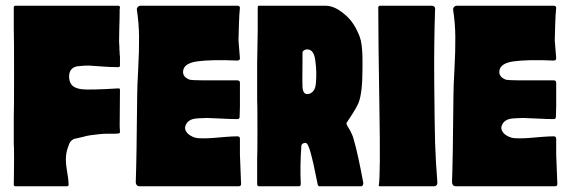

<svg xmlns="http://www.w3.org/2000/svg" viewBox="-20 -649 1990 669"><path d="M398 -620Q398 -619 397 -619Q397 -617 397 -615Q397 -600 396.5 -581Q396 -562 395.5 -542.5Q395 -523 395 -509Q395 -506 395 -502Q395 -498 395.5 -494.5Q396 -491 396 -486.5Q396 -482 396 -478.5Q396 -475 396.5 -471.5Q397 -468 397 -464.5Q397 -461 397 -459Q397 -457 397.5 -455.5Q398 -454 398 -454V-421Q398 -415 392 -415Q365 -415 333.5 -417.5Q302 -420 290 -420.5Q278 -421 249 -418Q218 -412 221 -376Q223 -359 233 -350Q243 -341 265 -338Q294 -335 392 -341Q398 -342 398 -336L397 -209L398 -189Q398 -184 392 -184Q390 -183 375 -183Q360 -183 350.5 -183Q341 -183 326 -181.5Q311 -180 296.5 -178Q282 -176 269 -172Q262 -170 251.5 -168Q241 -166 238 -165Q235 -164 229.5 -159.5Q224 -155 221 -147.5Q218 -140 214 -127Q211 -117 210 -105Q209 -93 210 -80.5Q211 -68 213 -56.5Q215 -45 217 -30.5Q219 -16 219 -6Q219 0 214 0H34Q28 0 28 -6Q28 -18 28.5 -36Q29 -54 29 -98Q29 -142 28 -147V-242Q29 -259 29 -391.5Q29 -524 28 -549V-623Q28 -629 34 -629H392Q398 -629 398 -623Z M816 -166Q816 -126 816 -110L820 -8Q820 0 812 0H466Q460 0 456.5 -4Q453 -8 453 -14Q456 -91 458 -316Q458 -345 461.5 -408.5Q465 -472 464.5 -520.5Q464 -569 457 -614Q456 -620 460 -624.5Q464 -629 470 -629H808Q814 -629 816 -623V-622Q816 -621 814 -598Q813 -589 811 -508L816 -446Q816 -438 807 -438Q716 -442 666 -435Q620 -428 618 -401Q616 -380 642 -371Q652 -368 807 -369Q816 -369 816 -361V-278Q816 -270 815.5 -259Q815 -248 815 -242Q815 -234 807 -234Q783 -234 747.5 -236Q712 -238 701 -238Q697 -238 689 -237.5Q681 -237 675.5 -237Q670 -237 662 -236Q654 -235 648.5 -233Q643 -231 637.5 -227Q632 -223 629 -217Q622 -205 626.5 -195Q631 -185 640.5 -178.5Q650 -172 661 -169Q668 -167 688 -167Q708 -167 724.5 -168.5Q741 -170 766 -172Q791 -174 807 -174Q816 -174 816 -166Z M1212 -165Q1227 -114 1246 -11Q1246 -7 1244 -3.5Q1242 0 1239 0H1093Q1089 0 1087 -6Q1086 -9 1079 -45Q1072 -81 1064 -111Q1056 -141 1050 -148Q1046 -153 1038 -150Q1030 -147 1030 -140Q1025 -69 1028 -9Q1028 0 1022 0H882Q876 0 876 -9V-93Q877 -107 877 -199Q877 -291 876 -303V-304V-428Q879 -558 878 -623Q878 -629 881 -629H1114Q1147 -629 1182 -598Q1210 -575 1227 -536Q1231 -528 1233.5 -520.5Q1236 -513 1237.5 -507Q1239 -501 1240 -492Q1241 -483 1241.5 -478Q1242 -473 1242.5 -461.5Q1243 -450 1243 -446Q1243 -442 1243 -428Q1243 -414 1243 -409Q1243 -324 1229 -290Q1225 -281 1218.5 -269.5Q1212 -258 1206 -249Q1200 -240 1195.5 -233Q1191 -226 1190.5 -225.5Q1190 -225 1190 -225Q1190 -225 1190 -224Q1188 -223 1187.5 -220.5Q1187 -218 1188 -215.5Q1189 -213 1190.5 -210Q1192 -207 1195 -202.5Q1198 -198 1200.5 -193Q1203 -188 1206.5 -180.5Q1210 -173 1212 -165ZM1081 -363Q1084 -399 1079 -435Q1075 -477 1050 -477Q1044 -477 1039 -473.5Q1034 -470 1034 -466Q1034 -462 1034 -456.5Q1034 -451 1034 -445.5Q1034 -440 1034 -433Q1033 -360 1034 -347Q1035 -322 1050 -321Q1062 -321 1071 -331Q1080 -341 1081 -363Z M1302 -629H1485Q1490 -629 1493.5 -625.5Q1497 -622 1496 -617Q1492 -503 1493 -368Q1494 -233 1496 -151Q1498 -89 1504 -12Q1504 -7 1501 -3.5Q1498 0 1493 0H1303Q1299 0 1300 -4Q1306 -40 1302 -272Q1298 -518 1298 -625Q1299 -626 1302 -629Z M1918 -166Q1918 -126 1918 -110L1922 -8Q1922 0 1914 0H1568Q1562 0 1558.5 -4Q1555 -8 1555 -14Q1558 -91 1560 -316Q1560 -345 1563.5 -408.5Q1567 -472 1566.5 -520.5Q1566 -569 1559 -614Q1558 -620 1562 -624.5Q1566 -629 1572 -629H1910Q1916 -629 1918 -623V-622Q1918 -621 1916 -598Q1915 -589 1913 -508L1918 -446Q1918 -438 1909 -438Q1818 -442 1768 -435Q1722 -428 1720 -401Q1718 -380 1744 -371Q1754 -368 1909 -369Q1918 -369 1918 -361V-278Q1918 -270 1917.5 -259Q1917 -248 1917 -242Q1917 -234 1909 -234Q1885 -234 1849.5 -236Q1814 -238 1803 -238Q1799 -238 1791 -237.5Q1783 -237 1777.5 -237Q1772 -237 1764 -236Q1756 -235 1750.5 -233Q1745 -231 1739.5 -227Q1734 -223 1731 -217Q1724 -205 1728.5 -195Q1733 -185 1742.5 -178.5Q1752 -172 1763 -169Q1770 -167 1790 -167Q1810 -167 1826.5 -168.5Q1843 -170 1868 -172Q1893 -174 1909 -174Q1918 -174 1918 -166Z"/></svg>

Font: Cubao Free Narrow
Style: Narrow
Weight: 400
Width: 3
Designer: Aaron Amar
Version: Version 001.001